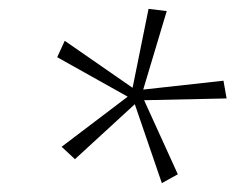

<svg xmlns="http://www.w3.org/2000/svg" viewBox="-20 -748 531 433"><path d="M345 -335 284 -513 149 -389 119 -417 268 -530 109 -619 126 -656 279 -550 315 -728 356 -723 303 -546 484 -566 491 -526 305 -522 381 -355Z"/></svg>

Font: Ysabeau Infant ExtraLight
Style: Italic
Weight: 250
Italic angle: -12°
Designer: Christian Thalmann (Catharsis Fonts)
Version: Version 2.001;gftools[0.9.30]; featfreeze: ss01,ss02,lnum